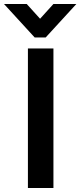

<svg xmlns="http://www.w3.org/2000/svg" viewBox="-75 -943 403 963"><path d="M99 -755 -55 -923H59L126 -849L193 -923H308L154 -755ZM65 -700H193V0H65Z"/></svg>

Font: Haskoy Bold
Style: Regular
Weight: 700
Designer: Ertekin Erdin
Foundry: Ertekin Erdin
Version: Version 1.500; ttfautohint (v1.8.3)